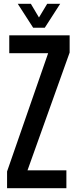

<svg xmlns="http://www.w3.org/2000/svg" viewBox="-20 -985 402 1005"><path d="M17 0V-87.5L232 -706.5H28.5V-800H344.5V-710L124 -93.5H327.5V0ZM153.5 -840 73 -965H141.5L184 -893.5L227 -965H295L214.5 -840Z"/></svg>

Font: Big Shoulders Medium
Style: Regular
Weight: 500
Designer: Patric King
Foundry: XO Type Co
Version: Version 2.002